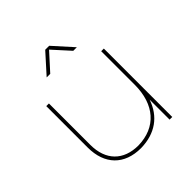

<svg xmlns="http://www.w3.org/2000/svg" viewBox="-195 -880 1026 1026"><g transform="rotate(-45 318.5 -367.0)"><path d="M316 -720 403 -624H430L331 -734H301L202 -624H229ZM507 -517V-264C507 -114 427 -23 292 -20C179 -20 112 -88 112 -204V-517H92V-204C92 -76 166 0 292 0C400 -2 475 -56 507 -151V0H527V-517Z"/></g></svg>

Font: Montserrat Thin
Style: Regular
Weight: 250
Designer: Julieta Ulanovsky
Foundry: Julieta Ulanovsky
Version: Version 4.000